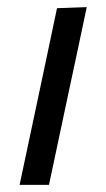

<svg xmlns="http://www.w3.org/2000/svg" viewBox="-20 -519 297 539"><path d="M35 0Q46.5 -55 57.5 -106Q68.5 -157 81.5 -219L92 -268.5Q106 -336 117.5 -389Q128.5 -441.5 140 -496L223.5 -499Q211.5 -442.5 200.5 -390Q189 -337.5 174.5 -268.5L164 -219Q151 -157 140 -106Q129 -55 117.5 0Z"/></svg>

Font: Heraclito
Style: Italic
Weight: 400
Italic angle: -12°
Designer: Kostas Bartsokas (font) & Cristiano Sobral (main changes)
Foundry: Kostas Bartsokas (font) & Cristiano Sobral (main changes)
Version: Version 1.00;July 8, 2020;FontCreator 13.0.0.2655 64-bit